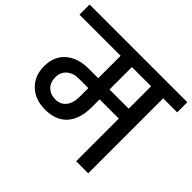

<svg xmlns="http://www.w3.org/2000/svg" viewBox="-189 -960 1181 1181"><g transform="rotate(45 401.0 -370.0)"><path d="M826 -652H704V0H599V-371H432V-302Q432 -200 382.5 -144.5Q333 -89 240 -89Q152 -89 99 -140Q46 -191 46 -274Q46 -361 102.5 -409Q159 -457 248 -457H334V-652H-24V-740H826ZM599 -652H432V-457H599ZM334 -371H251Q203 -371 173 -345Q143 -319 143 -274Q143 -230 170 -204Q197 -178 239 -178Q284 -178 309 -209.5Q334 -241 334 -297Z"/></g></svg>

Font: Fz Poppins Med
Style: Regular
Weight: 500
Designer: Ninad Kale (Devanagari), Jonny Pinhorn (Latin)
Foundry: Indian Type Foundry
Version: Vit hóa bi Vntype.Com & FontZin.Com